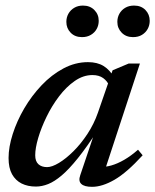

<svg xmlns="http://www.w3.org/2000/svg" viewBox="-20 -676 570 706"><path d="M275 -31.5 331 -197.5H339.5Q299 -135 266.5 -94.5Q234 -54 207.2 -31.2Q180.5 -8.5 157.2 0.8Q134 10 112 10Q82 10 59.5 -1.2Q37 -12.5 24.2 -35.5Q11.5 -58.5 11.5 -95Q11.5 -135.5 26.8 -183.2Q42 -231 69.2 -277.5Q96.5 -324 133 -362.5Q169.5 -401 213 -424.2Q256.5 -447.5 303.5 -447.5Q338 -447.5 361 -433.2Q384 -419 401 -389.5L382 -360Q375 -377.5 359.5 -388.8Q344 -400 320 -400Q286 -400 254.8 -378.2Q223.5 -356.5 197 -321.5Q170.5 -286.5 151 -246.2Q131.5 -206 120.5 -168.8Q109.5 -131.5 109.5 -105Q109.5 -83 121.2 -72.2Q133 -61.5 153 -61.5Q171 -61.5 196.8 -77Q222.5 -92.5 250 -119.8Q277.5 -147 301.5 -183.5Q325.5 -220 340 -261.5L394 -417.5L453.5 -442.5H494.5L361 -36L347 -63Q366 -61 389 -67.5Q412 -74 437 -88.5Q462 -103 487.5 -125.5L504.5 -105Q446 -41 401 -15Q356 11 318.5 11Q290 11 278.8 0.2Q267.5 -10.5 275 -31.5ZM281.5 -539.5Q255.5 -539.5 239.8 -555.8Q224 -572 224 -595.5Q224 -612 231.5 -625.5Q239 -639 252.8 -647.2Q266.5 -655.5 285 -655.5Q311 -655.5 327 -639.2Q343 -623 343 -599.5Q343 -583 335.5 -569.5Q328 -556 314.2 -547.8Q300.5 -539.5 281.5 -539.5ZM469 -539.5Q443.5 -539.5 427.5 -555.8Q411.5 -572 411.5 -595.5Q411.5 -612 419 -625.5Q426.5 -639 440.2 -647.2Q454 -655.5 473 -655.5Q499 -655.5 514.8 -639.2Q530.5 -623 530.5 -599.5Q530.5 -583 523 -569.5Q515.5 -556 502 -547.8Q488.5 -539.5 469 -539.5Z"/></svg>

Font: Newsreader 16pt Medium
Style: Italic
Weight: 500
Italic angle: -17°
Designer: Hugues Gentile
Foundry: Production Type
Version: Version 1.003